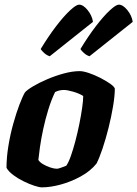

<svg xmlns="http://www.w3.org/2000/svg" viewBox="-20 -806 591 826"><path d="M160 0Q149 0 127.5 -7Q106 -14 81.5 -26Q57 -38 37 -53Q17 -68 8 -84Q8 -128 16 -177.5Q24 -227 37 -273.5Q50 -320 63.5 -355.5Q77 -391 87 -408Q96 -419 122 -434.5Q148 -450 183 -465Q218 -480 255 -490Q292 -500 323 -500Q338 -500 362 -492Q386 -484 410.5 -471.5Q435 -459 453 -446.5Q471 -434 474 -425Q474 -394 466.5 -349Q459 -304 447 -256Q435 -208 421 -166.5Q407 -125 395 -102Q368 -69 326.5 -46.5Q285 -24 241 -12Q197 0 160 0ZM225 -80Q230 -80 242.5 -84.5Q255 -89 265 -93Q275 -107 285 -135.5Q295 -164 304.5 -200Q314 -236 321.5 -273.5Q329 -311 333.5 -342.5Q338 -374 338 -393Q321 -404 295 -411.5Q269 -419 255 -419Q235 -419 217 -410Q201 -377 188 -335Q175 -293 166 -251Q157 -209 152 -174Q147 -139 145 -118Q151 -108 165.5 -99.5Q180 -91 196.5 -85.5Q213 -80 225 -80ZM365 -564Q352 -568 341 -578Q330 -588 326 -595Q360 -651 393 -694Q426 -737 452.5 -761.5Q479 -786 491 -786Q509 -786 528 -762.5Q547 -739 551 -712ZM194 -564Q181 -568 170 -578Q159 -588 155 -595Q189 -651 222 -694Q255 -737 281.5 -761.5Q308 -786 320 -786Q338 -786 357 -762.5Q376 -739 380 -712Z"/></svg>

Font: Texturina 72pt 72pt Black
Style: Italic
Weight: 900
Italic angle: -11°
Designer: Guillermo Torres Carreño
Foundry: Omnibus-Type
Version: Version 1.002; ttfautohint (v1.8.3)